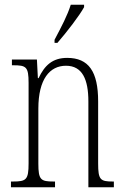

<svg xmlns="http://www.w3.org/2000/svg" viewBox="-20 -786 522 806"><path d="M209 -619V-606H221C261 -652 314 -721 333 -756V-766H277C263 -721 239 -676 209 -619ZM26 0H211V-24H205C151 -24 141 -31 141 -99V-330C141 -454 189 -510 257 -510C326 -510 351 -452 351 -360V0H458V-24H454C401 -24 392 -31 392 -100V-360C392 -486 352 -543 262 -543C200 -543 167 -511 142 -458H139L135 -536H30V-512H35C90 -512 100 -506 100 -438V-100C100 -31 90 -24 34 -24H26Z"/></svg>

Font: Noto Serif Lao ExtraCondensed ExtraLight
Style: Regular
Weight: 200
Width: 2
Designer: Monotype Design Team
Foundry: Monotype Imaging Inc.
Version: Version 2.003